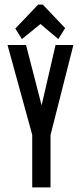

<svg xmlns="http://www.w3.org/2000/svg" viewBox="-20 -820 353 840"><path d="M76 -649 157 -715 235 -649 265 -697 167 -800H147L47 -695ZM121 0H201V-229L301 -623H223L162 -359L94 -623H13L121 -230Z"/></svg>

Font: Inconsolata ExtraCondensed
Style: Bold
Weight: 700
Width: 2
Monospace: yes
Designer: Raph Levien, Cyreal, Brenton Simpson
Foundry: Raph Levien, Cyreal, Google
Version: Version 3.100